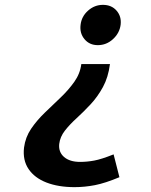

<svg xmlns="http://www.w3.org/2000/svg" viewBox="-20 -550 623 791"><path d="M287 221Q220.5 221 171.5 202Q122.5 183 97.8 146.5Q73 110 79 58Q84.5 15.5 108.2 -19.5Q132 -54.5 164.8 -86Q197.5 -117.5 230 -148.5Q262.5 -179.5 286.2 -213Q310 -246.5 315 -286H433Q426 -231.5 404 -191.2Q382 -151 353 -120Q324 -89 295.8 -63.2Q267.5 -37.5 247.5 -12Q227.5 13.5 224 43Q220.5 76.5 244 96.8Q267.5 117 310 117Q338.5 117 368.2 111.5Q398 106 448 86L472 180Q413.5 204.5 371 212.8Q328.5 221 287 221ZM383 -364Q348.5 -364 328 -388.8Q307.5 -413.5 312 -448Q316 -482.5 342.8 -506.2Q369.5 -530 404 -530Q439.5 -530 460.2 -506.2Q481 -482.5 477 -448Q472.5 -413.5 445.5 -388.8Q418.5 -364 383 -364Z"/></svg>

Font: Expletus Sans
Style: Italic
Weight: 400
Italic angle: -7°
Designer: Jasper de Waard
Foundry: Designtown
Version: Version 7.500